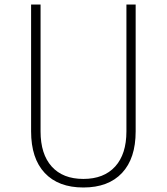

<svg xmlns="http://www.w3.org/2000/svg" viewBox="-20 -820 740 852"><path d="M118 -800H160V-237Q160 -136 209.5 -81Q259 -26 350 -26Q441 -26 491 -81Q541 -136 541 -237V-800H582V-237Q582 -117 521.5 -52.5Q461 12 350 12Q239 12 178.5 -52.5Q118 -117 118 -237Z"/></svg>

Font: Martian Mono Thin
Style: Regular
Weight: 100
Monospace: yes
Designer: Roman Shamin
Foundry: Evil Martians
Version: Version 1.000; ttfautohint (v1.8.4.7-5d5b)